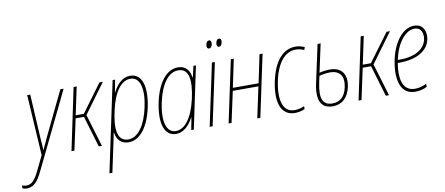

<svg xmlns="http://www.w3.org/2000/svg" viewBox="-184 -1040 3730 1609"><g transform="rotate(-10 1681.0 -235.5)"><path d="M-68 243C-10 243 24 206 65 123L380 -527H352L171 -151C155 -118 138 -81 125 -51H123C123 -80 120 -116 117 -150L96 -527H70L102 -11L42 113C5 189 -23 218 -67 218C-81 218 -95 215 -105 211V236C-94 240 -81 243 -68 243Z M354 0H379L436 -265H507L586 0H613L530 -276L714 -527H685L510 -290H441L491 -527H465Z M635 238H660L710 4C717 -26 724 -61 729 -91H732C740 -31 777 10 840 10C939 10 1014 -94 1047 -251C1083 -422 1049 -537 947 -537C886 -537 837 -495 800 -421H798L818 -527H797ZM841 -14C742 -14 736 -129 769 -273C804 -432 869 -512 944 -512C1026 -512 1055 -413 1021 -255C990 -111 926 -14 841 -14Z M1244 10C1304 10 1353 -33 1391 -104H1393L1373 0H1395L1506 -527H1485L1463 -433H1460C1453 -486 1424 -537 1354 -537C1253 -537 1177 -433 1144 -275C1109 -105 1142 10 1244 10ZM1246 -14C1165 -14 1136 -114 1170 -272C1202 -419 1266 -512 1352 -512C1445 -512 1458 -410 1423 -254C1387 -97 1321 -14 1246 -14Z M1640 -647C1654 -647 1663 -659 1667 -678C1671 -700 1665 -714 1649 -714C1636 -714 1626 -703 1622 -683C1618 -663 1624 -647 1640 -647ZM1725 -647C1739 -647 1747 -659 1751 -678C1756 -700 1750 -714 1734 -714C1721 -714 1711 -703 1707 -683C1703 -663 1708 -647 1725 -647ZM1530 0H1555L1667 -527H1642Z M1691 0H1716L1773 -263H1991L1935 0H1961L2073 -527H2047L1997 -288H1778L1828 -527H1803Z M2255 10C2288 10 2318 2 2339 -8V-33C2313 -21 2283 -14 2256 -14C2153 -14 2127 -126 2160 -283C2193 -434 2263 -512 2351 -512C2376 -512 2403 -506 2422 -496L2431 -519C2409 -530 2381 -537 2354 -537C2248 -537 2171 -450 2135 -287C2097 -113 2132 10 2255 10Z M2577 10C2654 10 2708 -37 2728 -126C2751 -233 2704 -298 2604 -298C2573 -298 2535 -292 2515 -286L2567 -527H2541L2471 -203C2441 -61 2478 10 2577 10ZM2499 -210 2510 -261C2531 -267 2570 -274 2600 -274C2685 -274 2722 -223 2702 -129C2685 -51 2642 -14 2578 -14C2496 -14 2469 -71 2499 -210Z M2797 0H2822L2879 -265H2950L3029 0H3056L2973 -276L3157 -527H3128L2953 -290H2884L2934 -527H2908Z M3279 10C3317 10 3356 -1 3379 -14V-40C3352 -27 3319 -15 3281 -15C3160 -15 3158 -152 3175 -253H3189C3343 -253 3435 -315 3453 -403C3466 -463 3446 -537 3363 -537C3267 -537 3185 -431 3154 -285C3128 -164 3130 10 3279 10ZM3181 -283C3209 -416 3284 -512 3361 -512C3425 -512 3436 -452 3426 -407C3410 -334 3335 -278 3197 -278H3180C3180 -279 3180 -281 3181 -283Z"/></g></svg>

Font: Noto Sans Condensed Thin
Style: Italic
Weight: 100
Width: 3
Italic angle: -12°
Designer: Monotype Design Team
Foundry: Monotype Imaging Inc.
Version: Version 2.013